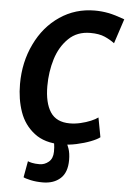

<svg xmlns="http://www.w3.org/2000/svg" viewBox="-63 -801 721 1075"><g transform="rotate(5 297.0 -263.0)"><path d="M303 8Q209 8 151.5 -37Q93.5 -82 68.8 -153Q44 -224 44 -309Q44 -432.5 93.5 -534.5Q142.5 -637 229.8 -696Q317 -755 426 -755Q465 -755 502.2 -747.8Q539.5 -740.5 594 -720.5L548.5 -582Q525 -600 493.2 -614Q461.5 -628 412 -628Q337.5 -628 290 -581.5Q241.5 -534.5 219.5 -462.8Q197.5 -391 197.5 -311Q197.5 -217 231.2 -165.2Q265 -113.5 340.5 -113.5Q370.5 -113.5 401.5 -120.8Q432.5 -128 458 -138.8Q483.5 -149.5 498 -160.5L518.5 -51Q503 -38.5 467.8 -24.8Q432.5 -11 388.5 -1.5Q344.5 8 303 8ZM218.5 229Q180.5 229 149.2 222Q118 215 109.5 209.5L126 118Q132.5 121.5 149.2 125.2Q166 129 192 129Q220 129 243 110Q266 91 266.5 52.5Q266.5 24 263.8 9.8Q261 -4.5 258.5 -15L284 -17L326.5 -15Q336 -0.5 345.5 26.5Q355 53.5 355 91.5Q355 161.5 317.5 195.2Q280 229 218.5 229Z"/></g></svg>

Font: Merriweather Sans Italic
Style: Bold
Weight: 700
Italic angle: -7.5°
Designer: Eben Sorkin
Foundry: Eben Sorkin
Version: Version 1.008; ttfautohint (v1.7.19-72a1) -l 8 -r 50 -G 200 